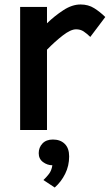

<svg xmlns="http://www.w3.org/2000/svg" viewBox="-20 -581 497 858"><path d="M70 0V-550H190V-477Q223.5 -509.5 262.8 -535.2Q302 -561 340 -561Q374.5 -561 400.8 -544.5Q427 -528 450.5 -505L383.5 -416Q368 -431 353.8 -440.5Q339.5 -450 320 -450Q296 -450 260.5 -422.5Q225 -395 190 -359V0ZM224.5 257 174 223.5Q187 211.5 198.8 196.2Q210.5 181 214 157.5Q191.5 157.5 172.2 143.2Q153 129 153 103.5Q153 78 169.8 60.2Q186.5 42.5 216.5 42.5Q249.5 42.5 269.2 61.8Q289 81 289 118Q289 160 271.2 195.8Q253.5 231.5 224.5 257Z"/></svg>

Font: Junction SemiBold
Style: Regular
Weight: 600
Designer: Caroline Hadilaksono
Foundry: Caroline Hadilaksono, Tyler Finck, The League of Moveable Type
Version: Version 2.000; ttfautohint (v1.8.3)